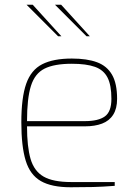

<svg xmlns="http://www.w3.org/2000/svg" viewBox="-20 -784 584 810"><path d="M278 6Q198 6 152.5 -20Q107 -46 88.5 -106Q70 -166 70 -268Q70 -372 90.5 -430.5Q111 -489 158 -513Q205 -537 283 -537Q347 -537 389 -521.5Q431 -506 452.5 -469Q474 -432 474 -367Q474 -326 457.5 -300Q441 -274 410.5 -262.5Q380 -251 338 -251H94Q94 -165 109 -113.5Q124 -62 164 -39Q204 -16 280 -16H464V0Q413 4 371.5 5Q330 6 278 6ZM94 -273H338Q395 -273 422.5 -293Q450 -313 450 -367Q450 -425 433.5 -457Q417 -489 380.5 -502Q344 -515 283 -515Q209 -515 168 -494.5Q127 -474 110.5 -421.5Q94 -369 94 -273ZM345 -631 212 -764H238L359 -631ZM225 -631 92 -764H118L239 -631Z"/></svg>

Font: Exo Thin Thin
Style: Regular
Weight: 250
Version: Version 2.000